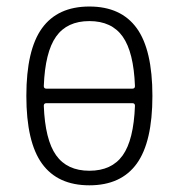

<svg xmlns="http://www.w3.org/2000/svg" viewBox="-20 -550 540 580"><path d="M120.1 -238.3Q112.3 -238.3 112.3 -230.5Q116.2 -127.9 149.4 -81.1Q182.6 -34.2 250 -34.2Q317.4 -34.2 350.6 -80.6Q383.8 -127 387.7 -230.5Q387.7 -238.3 379.9 -238.3ZM112.3 -290Q112.3 -282.2 120.1 -282.2H379.9Q387.7 -282.2 387.7 -290Q383.8 -392.6 350.6 -439.5Q317.4 -486.3 250 -486.3Q182.6 -486.3 149.4 -439.5Q116.2 -392.6 112.3 -290ZM393.1 -55.7Q345.7 9.8 250 9.8Q154.3 9.8 106.9 -55.7Q59.6 -121.1 59.6 -260.3Q59.6 -399.4 106.9 -464.8Q154.3 -530.3 250 -530.3Q345.7 -530.3 393.1 -464.8Q440.4 -399.4 440.4 -260.3Q440.4 -121.1 393.1 -55.7Z"/></svg>

Font: Rounded-X Mgen+ 1m light
Style: Regular
Weight: 200
Designer: [Source Han Sans]
Ryoko NISHIZUKA  (kana & ideographs); Paul D. Hunt (Latin, Greek & Cyrillic); Wenlong ZHANG  (bopomofo
Version: Version 1.059.20150602